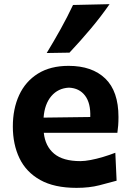

<svg xmlns="http://www.w3.org/2000/svg" viewBox="-20 -880 622 914"><path d="M344.2 14.3Q405.5 14.3 453.1 2Q500.7 -10.3 535.1 -19.8L529 -152.8Q501.1 -142 470.3 -132.8Q439.4 -123.6 411.3 -118.3Q383.3 -113 362.9 -113Q279.6 -113 237.4 -148.6Q195.1 -184.2 188.5 -247.9H538.8Q541.2 -265.1 542.6 -282.8Q544 -300.5 544 -323Q544 -445.6 481.2 -506.1Q418.4 -566.5 306.5 -566.5Q219.8 -566.5 160.5 -529.5Q101.2 -492.4 71.2 -427.3Q41.1 -362.2 41.1 -277.7Q41.1 -192.5 72.8 -126.6Q104.5 -60.7 171.5 -23.2Q238.5 14.3 344.2 14.3ZM409.7 -323 187.5 -320.1Q192.2 -384.7 224.4 -422.5Q256.7 -460.3 308.3 -462.7Q357.6 -460.6 384.8 -424.9Q412.1 -389.2 409.7 -323ZM202.3 -627.6 310.8 -629.4Q363.3 -685.3 411.8 -743Q460.3 -800.6 501.6 -860.2L327.6 -856.3Q300.5 -798.8 268.9 -742Q237.3 -685.2 202.3 -627.6Z"/></svg>

Font: Pinar-VF
Style: Regular
Weight: 300
Designer: Amin Abedi
Version: Version 3.0